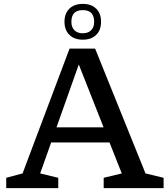

<svg xmlns="http://www.w3.org/2000/svg" viewBox="-20 -967 864 987"><path d="M728 -75.5 821 -53V0H513V-53L606 -75.5L543 -234.5H243L186.5 -75.5L279.5 -53V0H12V-53L96 -75.5L337.5 -717H469ZM270.5 -312.5H512.5L385 -635.5ZM405.5 -947Q449.5 -947 474.5 -922.5Q499.5 -898 499.5 -855Q499.5 -812.5 474.5 -787.8Q449.5 -763 405.5 -763Q362 -763 336.8 -787.8Q311.5 -812.5 311.5 -855Q311.5 -898 336.8 -922.5Q362 -947 405.5 -947ZM405.5 -796Q433.5 -796 448.8 -811.8Q464 -827.5 464 -855Q464 -915 405.5 -915Q347 -915 347 -855Q347 -827.5 362.2 -811.8Q377.5 -796 405.5 -796Z"/></svg>

Font: Newsreader 6pt
Style: Regular
Weight: 400
Designer: Hugues Gentile
Foundry: Production Type
Version: Version 1.003; ttfautohint (v1.8.3)